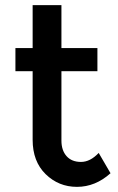

<svg xmlns="http://www.w3.org/2000/svg" viewBox="-20 -719 458 747"><path d="M219 -442V-172Q219 -134 239 -111.5Q259 -89 295 -89Q331 -89 364 -124L410 -45Q351 8 279.5 8Q208 8 157.5 -41.5Q107 -91 107 -175V-442H40V-532H107V-699H219V-532H359V-442Z"/></svg>

Font: Montreal
Style: Regular
Weight: 400
Designer: Julieta Ulanovsky, usr_local_share
Foundry: Julieta Ulanovsky, usr_local_share
Version: Version 2.001